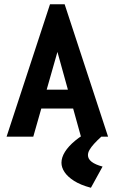

<svg xmlns="http://www.w3.org/2000/svg" viewBox="-20 -645 540 906"><path d="M370 -133H121L137 -222H351ZM251 -400 137 0H11L216 -625H285L490 0H362ZM464 141 409 241Q360 228 329.5 208.5Q299 189 284.5 167Q270 145 270 123Q270 98 286.5 71.5Q303 45 335 18.5Q367 -8 413 -31L458 0Q438 18 424 33.5Q410 49 402.5 62Q395 75 395 87Q395 105 412.5 118.5Q430 132 464 141Z"/></svg>

Font: Inconsolata ExtraBold
Style: Regular
Weight: 800
Designer: Raph Levien, Cyreal, Brenton Simpson
Foundry: Raph Levien, Cyreal, Google
Version: Version 3.001